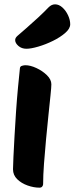

<svg xmlns="http://www.w3.org/2000/svg" viewBox="-20 -852 344 886"><path d="M162 14Q136 14 107.5 4Q79 -6 59.5 -25Q40 -44 40 -71Q40 -87 42 -128Q44 -169 47 -223.5Q50 -278 54 -336.5Q58 -395 63 -448Q68 -501 72 -538Q73 -546 82 -548.5Q91 -551 97 -551Q120 -551 148 -538Q176 -525 196.5 -505Q217 -485 217 -463Q217 -450 213 -411.5Q209 -373 203.5 -320Q198 -267 192.5 -209Q187 -151 183 -96.5Q179 -42 179 -2Q179 3 175 8.5Q171 14 162 14ZM102 -627Q80 -627 65 -640Q50 -653 50 -667Q50 -677 60 -686Q76 -700 102 -722.5Q128 -745 155.5 -770.5Q183 -796 204 -818Q218 -832 234 -832Q252 -832 268 -817.5Q284 -803 294 -781.5Q304 -760 304 -740Q304 -720 281 -700Q258 -680 224.5 -663.5Q191 -647 157 -637Q123 -627 102 -627Z"/></svg>

Font: Protest Riot
Style: Regular
Weight: 400
Designer: Octavio Pardo
Foundry: Ashler Design
Version: Version 2.005; ttfautohint (v1.8.4.7-5d5b)